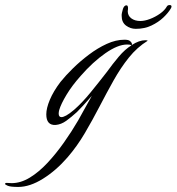

<svg xmlns="http://www.w3.org/2000/svg" viewBox="-202 -493 698 759"><path d="M-130 246Q-160 246 -171 241.5Q-182 237 -182 234Q-182 230 -175 230Q-170 230 -165 230.5Q-160 231 -156 231Q-120 231 -84 209Q-48 187 -14 150.5Q20 114 51 70Q82 26 107 -17Q116 -33 130 -58.5Q144 -84 161 -114Q142 -92 126 -75Q110 -58 102 -50Q80 -30 60 -15.5Q40 -1 18 1Q-19 3 -19 -41Q-19 -65 -5 -98.5Q9 -132 37 -169Q57 -194 86 -222.5Q115 -251 149.5 -277Q184 -303 220 -319.5Q256 -336 290 -336Q305 -336 311 -331.5Q317 -327 319 -322Q320 -318 319 -315Q348 -334 373 -334Q380 -334 382 -332Q340 -306 307.5 -265.5Q275 -225 247 -175Q219 -125 191.5 -72Q164 -19 133.5 33Q103 85 65 129Q20 181 -32 213.5Q-84 246 -130 246ZM41 -30Q48 -30 60 -36.5Q72 -43 91 -59Q123 -87 156 -127.5Q189 -168 220 -208Q243 -240 267.5 -269Q292 -298 318 -314Q316 -314 316 -315Q312 -317 300 -317Q264 -317 214.5 -282.5Q165 -248 117 -193Q83 -155 61 -118.5Q39 -82 32 -58Q30 -50 30 -44Q30 -30 41 -30ZM335 -379Q313 -379 296 -392Q279 -405 279 -430Q279 -433 279 -436Q279 -439 280 -442Q281 -446 282 -450Q283 -454 284 -458Q289 -472 298 -472Q305 -472 304 -457Q304 -455 303.5 -453Q303 -451 303 -449Q303 -431 317 -420.5Q331 -410 353 -410Q370 -410 391 -418Q412 -426 430.5 -439Q449 -452 458 -468Q461 -473 469 -473Q476 -473 476 -467Q476 -464 473 -459Q463 -442 443.5 -423.5Q424 -405 396.5 -392Q369 -379 335 -379Z"/></svg>

Font: Luxurious Script
Style: Regular
Weight: 400
Designer: Robert E. Leuschke
Foundry: Robert E. Leuschke
Version: Version 1.010; ttfautohint (v1.8.3)